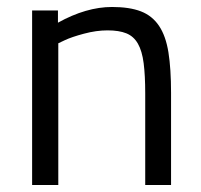

<svg xmlns="http://www.w3.org/2000/svg" viewBox="-20 -530 577 550"><path d="M147 -406V0H72V-500H146V-465Q227 -510 301 -510Q351 -510 383.5 -497.5Q416 -485 435.5 -456Q455 -427 462.5 -380Q470 -333 470 -264V0H396V-262Q396 -314 391.5 -349Q387 -384 375 -405Q363 -426 342 -434.5Q321 -443 288 -443Q256 -443 220.5 -433.5Q185 -424 166 -415Z"/></svg>

Font: Sunflower Light
Style: Regular
Weight: 300
Designer: JIKJI
Foundry: JIKJI
Version: Version 1.00